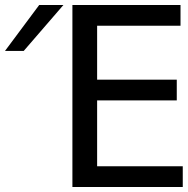

<svg xmlns="http://www.w3.org/2000/svg" viewBox="-131 -749 752 769"><path d="M26 -729H123L-36 -545H-111ZM159 -729H592V-646H258V-430H577V-347H258V-83H601V0H159Z"/></svg>

Font: PlemolJP35 Console
Style: Regular
Weight: 400
Version: v2.0.3; ttfautohint (v1.8.4.7-5d5b-dirty) -l 6 -r 45 -G 200 